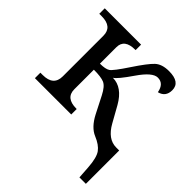

<svg xmlns="http://www.w3.org/2000/svg" viewBox="-200 -687 1042 1042"><g transform="rotate(45 321.0 -166.0)"><path d="M211.9 -258.8V-108.9Q211.9 -42 293.9 -42H296.9V0H18.1V-42H36.1Q118.2 -42 118.2 -113.8V-425.8Q118.2 -494.1 36.1 -494.1H18.1V-536.1H296.9V-494.1H293.9Q211.9 -494.1 211.9 -431.2V-305.2Q253.9 -305.2 271.7 -316.9Q289.6 -328.6 342.5 -408.7Q395.5 -488.8 423.8 -515.4Q452.1 -542 505.9 -542Q591.8 -542 591.8 -481Q591.8 -429.7 543.9 -418Q533.7 -474.1 487.8 -474.1Q447.8 -474.1 392.6 -393.6Q337.4 -313 315.9 -300.8Q388.7 -300.3 438 -213.9L488.8 -123Q531.7 -45.9 596.2 -45.9H619.1V210H569.8L564.9 137.2Q560.1 67.4 539.8 39.3Q519.5 11.2 471.9 -8.5Q424.3 -28.3 390.1 -94.2L340.8 -190.9Q316.9 -237.8 291.7 -248.3Q266.6 -258.8 211.9 -258.8Z"/></g></svg>

Font: Droid Serif
Style: Regular
Weight: 400
Designer: Monotype Design team
Foundry: Monotype Imaging Inc.
Version: Version 1.03